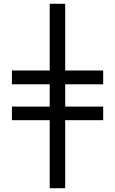

<svg xmlns="http://www.w3.org/2000/svg" viewBox="-20 -807 609 1016"><path d="M243 -434H43V-361H243V-243H43V-171H243V189H325V-171H526V-243H325V-361H526V-434H325V-787H243Z"/></svg>

Font: Repo
Style: Regular
Weight: 400
Designer: Stefan Peev
Foundry: Context Ltd
Version: Version 0.000